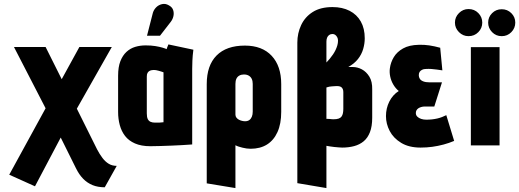

<svg xmlns="http://www.w3.org/2000/svg" viewBox="-20 -740 2642 977"><path d="M474 20 371 -187 549 -501H384L294 -337L212 -501H51L212 -189L27 149L158 208L289 -40L366 115Q382 148 403 169.5Q424 191 451 202Q478 213 513 213L574 104Q551 104 533.5 93.5Q516 83 501.5 64Q487 45 474 20Z M964 -487 837 -514Q833 -506 830.5 -498Q828 -490 828 -490Q822 -493 807 -497.5Q792 -502 770.5 -505.5Q749 -509 721 -509Q693 -509 668 -501.5Q643 -494 623.5 -476Q604 -458 592.5 -428.5Q581 -399 581 -355V-170Q581 -135 589.5 -103.5Q598 -72 616.5 -48Q635 -24 667 -10Q699 4 745 4Q768 4 796 3Q824 2 853 1Q882 0 905.5 -1.5Q929 -3 943.5 -4Q958 -5 958 -5V-390Q958 -407 959 -431.5Q960 -456 964 -487ZM727 -163V-351Q727 -363 731 -369.5Q735 -376 740.5 -379Q746 -382 752.5 -383Q759 -384 763 -384Q768 -384 774 -383Q780 -382 787 -380Q794 -378 800.5 -376Q807 -374 812 -372V-118Q806 -118 800.5 -117Q795 -116 790 -116Q785 -116 779.5 -116Q774 -116 769 -116Q756 -116 746.5 -120Q737 -124 732 -134Q727 -144 727 -163ZM849 -629Q859 -642 862.5 -658Q866 -674 861 -689Q856 -704 839 -713Q822 -723 804.5 -719Q787 -715 775 -703Q763 -691 758 -675L728 -558H794Z M1411 -171V-312Q1411 -404 1362.5 -456Q1314 -508 1226 -508Q1132 -508 1082 -457.5Q1032 -407 1032 -312V193L1178 217V-1Q1185 3 1194.5 6Q1204 9 1214 11.5Q1224 14 1234.5 15.5Q1245 17 1255 17Q1304 17 1338.5 -4.5Q1373 -26 1392 -68Q1411 -110 1411 -171ZM1266 -313V-172Q1266 -157 1261.5 -146Q1257 -135 1248.5 -129Q1240 -123 1227 -123Q1220 -123 1211.5 -125Q1203 -127 1195.5 -131Q1188 -135 1183 -141.5Q1178 -148 1178 -157V-313Q1178 -329 1183 -339.5Q1188 -350 1198 -355.5Q1208 -361 1221 -361Q1236 -361 1246 -355Q1256 -349 1261 -338.5Q1266 -328 1266 -313Z M1493 -523V192L1641 217V2Q1648 3 1658.5 5Q1669 7 1681 8Q1693 9 1704 10Q1715 11 1721 11Q1754 11 1782 3.5Q1810 -4 1830.5 -21Q1851 -38 1862.5 -67.5Q1874 -97 1874 -141V-284Q1875 -325 1859.5 -350Q1844 -375 1821.5 -387Q1799 -399 1775 -399H1752Q1783 -416 1801.5 -439.5Q1820 -463 1828 -490.5Q1836 -518 1836 -545Q1836 -595 1816 -630.5Q1796 -666 1759 -685Q1722 -704 1672 -704Q1611 -704 1571.5 -679Q1532 -654 1512.5 -612.5Q1493 -571 1493 -523ZM1641 -528Q1641 -540 1644.5 -548.5Q1648 -557 1655 -562Q1662 -567 1672 -567Q1680 -567 1686 -562.5Q1692 -558 1696 -550.5Q1700 -543 1700 -533Q1700 -521 1696.5 -509Q1693 -497 1687.5 -485.5Q1682 -474 1674.5 -463Q1667 -452 1658 -441L1641 -422ZM1641 -135V-295L1656 -299Q1661 -300 1668.5 -300.5Q1676 -301 1683 -301.5Q1690 -302 1695 -302Q1702 -302 1708 -300.5Q1714 -299 1718 -295.5Q1722 -292 1724.5 -286Q1727 -280 1727 -271V-186Q1727 -174 1725 -164Q1723 -154 1718 -147Q1713 -140 1703 -136.5Q1693 -133 1676 -133Q1672 -133 1667.5 -133.5Q1663 -134 1658.5 -134.5Q1654 -135 1649.5 -135Q1645 -135 1643 -135Q1641 -135 1641 -135Z M2231 -382 2220 -497Q2191 -505 2164.5 -509Q2138 -513 2111 -512Q2062 -511 2031 -493.5Q2000 -476 1984 -449.5Q1968 -423 1964 -393Q1961 -373 1965.5 -351Q1970 -329 1981.5 -309.5Q1993 -290 2009 -277Q1978 -257 1961 -223Q1944 -189 1944 -149Q1944 -110 1963 -73.5Q1982 -37 2021.5 -13Q2061 11 2120 11Q2151 11 2180 7Q2209 3 2237 -4.5Q2265 -12 2291 -23L2251 -154Q2241 -149 2229.5 -144.5Q2218 -140 2205 -137Q2192 -134 2178 -132.5Q2164 -131 2149 -131Q2135 -131 2123 -135Q2111 -139 2103.5 -146.5Q2096 -154 2096 -165Q2096 -173 2099.5 -179Q2103 -185 2109 -189Q2115 -193 2123.5 -195.5Q2132 -198 2142 -198H2190L2229 -321H2166Q2146 -321 2133.5 -326Q2121 -331 2116 -339.5Q2111 -348 2111 -357Q2111 -368 2115.5 -374.5Q2120 -381 2128 -385Q2136 -389 2146 -389Q2161 -390 2175 -389Q2189 -388 2203 -386Q2217 -384 2231 -382Z M2364 -694Q2336 -694 2315.5 -673.5Q2295 -653 2295 -625Q2295 -597 2315.5 -576.5Q2336 -556 2364 -556Q2394 -556 2414 -576.5Q2434 -597 2434 -625Q2434 -653 2414 -673.5Q2394 -694 2364 -694ZM2533 -693Q2504 -693 2484 -673Q2464 -653 2464 -625Q2464 -597 2484 -576.5Q2504 -556 2533 -556Q2562 -556 2582 -576.5Q2602 -597 2602 -625Q2602 -653 2582 -673Q2562 -693 2533 -693ZM2376 0H2522V-500H2376Z"/></svg>

Font: Advent Pro ExtraBold
Style: Regular
Weight: 800
Designer: VivaRado, Andreas Kalpakidis
Foundry: VivaRado, Andreas Kalpakidis
Version: Version 3.000